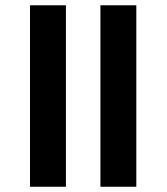

<svg xmlns="http://www.w3.org/2000/svg" viewBox="-20 -711 635 731"><path d="M362.3 0V-690.9H499V0ZM94.2 0V-690.9H231V0Z"/></svg>

Font: Kadwa
Style: Bold
Weight: 700
Designer: Sol Matas
Foundry: Sol Matas
Version: Version 1.001;PS 001.000;hotconv 1.0.70;makeotf.lib2.5.58329